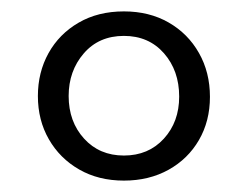

<svg xmlns="http://www.w3.org/2000/svg" viewBox="-20 -733 435 337"><path d="M197.5 -713Q242 -713 276 -693.5Q310 -674 329.2 -640Q348.5 -606 348.5 -563Q348.5 -520.5 329.2 -487.2Q310 -454 275.8 -435Q241.5 -416 197.5 -416Q153 -416 119 -435.5Q85 -455 65.8 -488.5Q46.5 -522 46.5 -564.5Q46.5 -606 65.2 -639.8Q84 -673.5 118 -693.2Q152 -713 197.5 -713ZM197.5 -670Q153.5 -670 127 -639.2Q100.5 -608.5 100.5 -564.5Q100.5 -519.5 127.5 -489.8Q154.5 -460 197.5 -460Q240.5 -460 267.5 -489.5Q294.5 -519 294.5 -563.5Q294.5 -609 267.8 -639.5Q241 -670 197.5 -670Z"/></svg>

Font: Fraunces Medium
Style: Regular
Weight: 500
Version: Version 1.000;[b76b70a41]